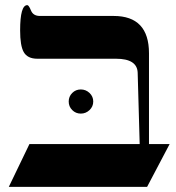

<svg xmlns="http://www.w3.org/2000/svg" viewBox="-20 -725 681 745"><path d="M638.2 -166 550.8 0H14.2L94.2 -166H522L514.2 -442.9Q512.2 -497.1 430.2 -497.1H125Q86.4 -497.1 71.8 -523.4Q58.1 -547.9 58.1 -606.9Q58.1 -705.1 85.9 -705.1Q91.8 -705.1 100.3 -684.1Q108.9 -663.1 134.8 -663.1H420.9Q558.1 -663.1 558.1 -518.1V-166ZM341.8 -331.1Q341.8 -311.5 327.4 -297.9Q313 -284.2 293.5 -284.2Q273.9 -284.2 260.3 -297.9Q246.6 -311.5 246.6 -331.1Q246.6 -350.6 260.3 -364.3Q273.9 -377.9 293.5 -377.9Q313 -377.9 327.4 -364.3Q341.8 -350.6 341.8 -331.1Z"/></svg>

Font: Ezra SIL SR
Style: Regular
Weight: 400
Designer: Development by SIL's NRSI team. OpenType tables by Ralph Hancock ( hancock@dircon.co.uk ).
Foundry: Development by SIL's NRSI team.
Version: Version 2.51; 2007